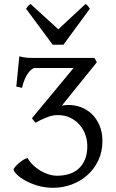

<svg xmlns="http://www.w3.org/2000/svg" viewBox="-20 -896 561 931"><path d="M476.6 -211.9Q476.6 -160.2 456.8 -118.4Q437 -76.7 404.1 -47.1Q371.1 -17.6 327.9 -1.5Q284.7 14.6 238.3 14.6Q196.3 14.6 160.9 3.7Q125.5 -7.3 99.9 -22Q74.2 -36.6 60.1 -51.5Q45.9 -66.4 45.9 -74.7Q45.9 -77.6 52.7 -85.9Q59.6 -94.2 69.8 -103.3Q80.1 -112.3 91.8 -120.1Q103.5 -127.9 113.8 -129.4Q124 -111.3 140.1 -95.7Q156.2 -80.1 175.5 -68.6Q194.8 -57.1 215.8 -50.5Q236.8 -43.9 257.3 -43.9Q288.1 -43.9 314.9 -52.2Q341.8 -60.5 361.3 -78.1Q380.9 -95.7 392.1 -122.8Q403.3 -149.9 403.3 -187Q403.3 -216.3 393.6 -243.7Q383.8 -271 365.2 -291.7Q346.7 -312.5 320.3 -325.2Q293.9 -337.9 260.7 -337.9Q238.8 -337.9 219.2 -331.3Q199.7 -324.7 176.3 -313.5L152.3 -301.3L151.4 -302.2Q147.9 -305.2 143.1 -311.5Q138.2 -317.9 135.7 -321.8L135.3 -322.8V-323.2L135.7 -323.7L336.9 -566.4H150.4Q142.6 -566.4 133.5 -559.8Q124.5 -553.2 115.7 -540.8Q106.9 -528.3 99.4 -510.5Q91.8 -492.7 86.9 -470.2L59.1 -476.1L73.7 -623Q84 -620.1 93 -618.4Q102.1 -616.7 111.6 -616Q121.1 -615.2 132.3 -615.2H437.5L449.7 -594.2L279.8 -383.8Q288.1 -385.3 295.9 -386.2Q303.7 -387.2 311.5 -387.2Q343.3 -387.2 373 -376Q402.8 -364.7 425.8 -342.5Q448.7 -320.3 462.6 -287.6Q476.6 -254.9 476.6 -211.9ZM287.6 -679.2H235.4L106.4 -853.5Q109.9 -858.4 112.3 -861.8Q114.7 -865.2 116.9 -867.7Q119.1 -870.1 121.8 -872.1Q124.5 -874 128.4 -876.5L262.7 -753.9L394.5 -876.5Q402.8 -872.1 406.2 -867.7Q409.7 -863.3 415.5 -853.5Z"/></svg>

Font: Gentium Basic
Style: Regular
Weight: 400
Designer: J. Victor Gaultney and Annie Olsen
Foundry: SIL International
Version: Version 1.100